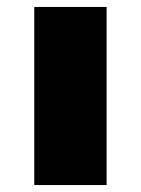

<svg xmlns="http://www.w3.org/2000/svg" viewBox="-20 -532 405 552"><path d="M78.5 0V-512H286.5V0Z"/></svg>

Font: Spartan Thin Black
Style: Regular
Weight: 900
Version: Version 1.004